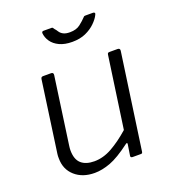

<svg xmlns="http://www.w3.org/2000/svg" viewBox="-137 -842 849 954"><g transform="rotate(-20 288.0 -365.5)"><path d="M201 10Q137 10 97 -25.5Q57 -61 57 -119Q57 -125 57 -131Q57 -137 58 -142L111 -519Q112 -525 115 -527.5Q118 -530 123 -530H166Q172 -530 175 -526.5Q178 -523 177 -516L127 -161Q126 -154 125.5 -148Q125 -142 125 -137Q125 -89 149.5 -67Q174 -45 219 -45Q266 -45 312.5 -71Q359 -97 409 -141L463 -520Q464 -526 466.5 -528Q469 -530 475 -530H517Q524 -530 527 -526.5Q530 -523 529 -516L457 -9Q456 -4 454.5 -2Q453 0 447 0H404Q399 0 396 -2.5Q393 -5 394 -10L403 -68Q404 -74 401.5 -75Q399 -76 394 -72Q329 -23 284.5 -6.5Q240 10 201 10ZM464 -741Q470 -741 472.5 -737.5Q475 -734 471 -727Q462 -708 441 -687.5Q420 -667 390 -653.5Q360 -640 319 -640Q279 -640 251.5 -653Q224 -666 209.5 -687Q195 -708 193 -732Q193 -735 195 -738Q197 -741 202 -741H244Q250 -741 251.5 -738Q253 -735 257 -730Q263 -724 269.5 -713.5Q276 -703 289 -696Q302 -689 324 -689Q358 -689 378.5 -705Q399 -721 413 -736Q416 -740 419 -740.5Q422 -741 425 -741Z"/></g></svg>

Font: Libre Franklin Thin Light
Style: Italic
Weight: 300
Italic angle: -8°
Version: Version 3.000